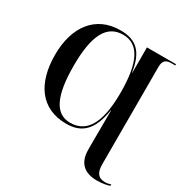

<svg xmlns="http://www.w3.org/2000/svg" viewBox="-213 -895 1256 1305"><g transform="rotate(30 415.0 -242.5)"><path d="M728 240C773 240 814 231 827 224V214C811 219 796 222 781 222C725 222 705 187 705 125V-638C705 -689 727 -704 770 -704H799V-714H571V-515H569C546 -667 483 -725 358 -725C165 -725 55 -580 55 -359C55 -137 154 10 355 10C476 10 546 -55 572 -221H574C573 -98 573 -41 573 0V87C573 197 636 240 728 240ZM374 -9C256 -9 202 -123 202 -358C202 -592 259 -708 389 -708C513 -708 570 -592 570 -358C570 -161 526 -9 374 -9Z"/></g></svg>

Font: Noto Serif Display SemiBold
Style: Regular
Weight: 600
Designer: Monotype Design Team
Foundry: Monotype Imaging Inc.
Version: Version 2.009